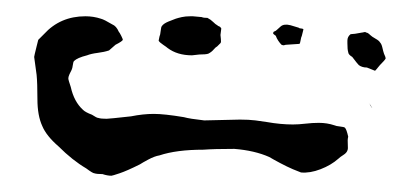

<svg xmlns="http://www.w3.org/2000/svg" viewBox="-20 -775 513 236"><path d="M408 -607Q407 -603 407.5 -597.5Q408 -592 407 -590Q406 -587 402 -584.5Q398 -582 396 -580Q387 -572 374 -567Q361 -562 350 -563L340 -567Q333 -570 324.5 -574.5Q316 -579 311 -582Q293 -590 268 -592Q243 -592 230 -591Q197 -591 176 -584Q170 -583 162.5 -579Q155 -575 152 -573Q136 -565 127 -562Q118 -559 117 -559Q112 -559 106 -561Q99 -561 96 -562Q94 -562 86 -568Q69 -578 52 -595Q37 -608 32 -620Q26 -633 26 -653Q26 -673 25 -683Q22 -704 22 -705Q22 -706 25 -718L27 -726L34 -733Q54 -755 85 -755Q95 -755 104 -752Q108 -751 118 -745Q123 -743 126 -736Q127 -735 129 -731Q131 -727 131 -726Q130 -724 122 -720Q115 -714 114 -713Q108 -711 100 -710Q92 -709 87 -707Q75 -704 71 -700Q70 -699 69.5 -695Q69 -691 68 -689Q67 -687 65.5 -684Q64 -681 64 -678Q64 -677 67 -668Q71 -650 82 -640Q85 -637 93 -634Q99 -630 101 -630Q104 -629 111 -629Q114 -629 141 -632Q156 -635 169 -635Q182 -635 206 -631Q213 -629 231 -627L275 -628Q286 -628 294 -627Q302 -626 308 -625Q325 -622 340 -622Q347 -622 355.5 -623Q364 -624 372 -624Q382 -624 391 -621Q393 -620 398 -619.5Q403 -619 404 -618Q406 -616 408 -607ZM175 -725 176 -730Q177 -732 177.5 -737Q178 -742 179 -743Q181 -746 187 -748.5Q193 -751 196 -752Q199 -753 203.5 -754Q208 -755 214 -755H217L228 -754Q230 -753 235 -753Q239 -751 242 -748Q245 -745 247 -744Q248 -743 249.5 -742.5Q251 -742 252 -740L251 -732Q251 -731 251.5 -727Q252 -723 251 -722Q251 -722 247 -718Q245 -717 242.5 -714Q240 -711 236 -709Q233 -708 225 -708L216 -707Q198 -707 186 -716Q185 -717 180.5 -720Q176 -723 175 -725ZM316 -735Q316 -736 317.5 -736.5Q319 -737 320 -738Q321 -739 325 -742.5Q329 -746 337 -744L347 -741Q348 -740 350 -740Q352 -740 353 -739L351 -731Q350 -729 349.5 -725.5Q349 -722 348 -721H347L332 -720Q331 -720 329.5 -719.5Q328 -719 326 -720Q324 -722 322 -725Q320 -728 319 -731Q319 -731 317 -732.5Q315 -734 316 -735ZM454 -703Q453 -701 447 -695Q446 -694 444.5 -692Q443 -690 441 -688L431 -692Q425 -692 421 -695Q419 -697 413 -705Q408 -708 408 -711Q407 -714 407 -722V-725Q407 -730 411 -733Q415 -733 425 -735Q426 -735 427.5 -735.5Q429 -736 430 -735Q432 -735 435 -732Q437 -730 441.5 -727.5Q446 -725 447 -723Q449 -721 450 -716.5Q451 -712 452 -709Q454 -705 454 -703ZM433 -649ZM436 -645Q436 -644 437 -643.5Q438 -643 437 -643Q436 -644 435 -646Q434 -648 433 -649Z"/></svg>

Font: Rubik-Burned
Style: Regular
Weight: 400
Designer: NaN (generative design), Hubert & Fischer (Rubik source font outlines)
Foundry: NaN, Hubert & Fischer
Version: Version 1.000